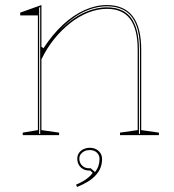

<svg xmlns="http://www.w3.org/2000/svg" viewBox="-20 -535 689 760"><path d="M609 -10V0H455V-10L525 -20V-338Q525 -420 495 -460Q465 -500 403 -500Q367 -500 330 -485.5Q293 -471 258.5 -444Q224 -417 194.5 -380.5Q165 -344 144 -300V-20L214 -10V0H70V-10L130 -20V-474H60V-485L144 -515V-350L152 -344Q188 -399 229 -437Q270 -475 314.5 -495Q359 -515 403 -515Q437 -515 462.5 -504Q488 -493 505 -471Q522 -449 530.5 -416Q539 -383 539 -338V-20ZM135 -5H139V-507L135 -505ZM530 -5H534V-338Q534 -397 519.5 -435Q505 -473 476 -491.5Q447 -510 403 -510Q357 -510 309.5 -487Q262 -464 215 -413Q262 -461 310 -483.5Q358 -506 403 -506Q468 -506 499 -464Q530 -422 530 -338ZM285 205 281 196Q295 190 307.5 183Q320 176 330.5 167Q341 158 347 149L337 140H333Q319 140 308.5 134Q298 128 292 117.5Q286 107 286 93Q286 80 292.5 70.5Q299 61 310.5 55.5Q322 50 336 50Q350 50 361 56Q372 62 378 72Q384 82 384 95Q384 113 378 128.5Q372 144 359.5 158Q347 172 328.5 183.5Q310 195 285 205ZM356 146Q365 135 369.5 122Q374 109 374 95Q374 84 369 76Q364 68 355.5 63.5Q347 59 335 59Q323 59 314 63.5Q305 68 299.5 75.5Q294 83 294 93Q294 104 299 112.5Q304 121 312.5 126Q321 131 332 131Q334 131 336 131Q338 131 339 131Z"/></svg>

Font: Kalnia Glaze Thin
Style: Regular
Weight: 100
Designer: Frida Medrano
Foundry: Frida Medrano
Version: Version 1.110